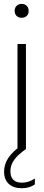

<svg xmlns="http://www.w3.org/2000/svg" viewBox="-20 -767 224 988"><path d="M70 0V-540.5H113.5V0ZM91.5 -675.5Q75.5 -675.5 65.5 -685Q55.5 -694.5 55.5 -711Q55.5 -727 65.5 -737Q75.5 -747 91.5 -747Q107.5 -747 117.5 -737Q127.5 -727 127.5 -711Q127.5 -694.5 117.5 -685Q107.5 -675.5 91.5 -675.5ZM92.5 201.5Q49 201.5 25 179Q1 156.5 1 116Q1 78 23.8 44.2Q46.5 10.5 97 -24L113.5 0Q70.5 30 52 57Q33.5 84 33.5 113.5Q33.5 173 93 173Q128 173 159.5 151.5V182Q131.5 201.5 92.5 201.5Z"/></svg>

Font: Encode Sans Condensed ExtraLight
Style: Regular
Weight: 200
Width: 3
Designer: Multiple Designers
Foundry: Impallari Type
Version: Version 3.000; ttfautohint (v1.8.3) -l 8 -r 50 -G 200 -x 14 